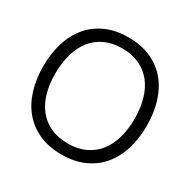

<svg xmlns="http://www.w3.org/2000/svg" viewBox="-166 -893 1057 1066"><g transform="rotate(30 362.0 -360.0)"><path d="M361.5 15Q281 15 219 -12.5Q157 -40 115 -89.5Q73 -139 51.5 -208Q30 -277 30 -360Q30 -443 51.5 -512Q73 -581 115 -630.5Q157 -680 219 -707.5Q281 -735 361.5 -735Q442.5 -735 504.5 -707.5Q566.5 -680 608.5 -630.5Q650.5 -581 672 -512Q693.5 -443 693.5 -360Q693.5 -277 672 -208Q650.5 -139 608.5 -89.5Q566.5 -40 504.5 -12.5Q442.5 15 361.5 15ZM361.5 -55.5Q425 -55.5 472.5 -77.8Q520 -100 551.8 -140.2Q583.5 -180.5 599.5 -236.5Q615.5 -292.5 615.5 -360Q615.5 -427.5 599.5 -483.5Q583.5 -539.5 551.8 -579.8Q520 -620 472.5 -642.2Q425 -664.5 361.5 -664.5Q298 -664.5 250.8 -642.2Q203.5 -620 172 -579.8Q140.5 -539.5 124.5 -483.5Q108.5 -427.5 108 -360Q107.5 -292.5 123.2 -236.5Q139 -180.5 170.8 -140.2Q202.5 -100 250.2 -77.8Q298 -55.5 361.5 -55.5Z"/></g></svg>

Font: Vela Sans
Style: Regular
Weight: 400
Designer: Principal design: Mikhail Sharanda - project Manrope.
Design modification: Ravid Balaliev
Foundry: Mikhail Sharanda
Version: Version 1.001